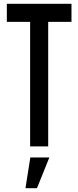

<svg xmlns="http://www.w3.org/2000/svg" viewBox="-20 -770 412 1010"><path d="M138.5 0V-655H16V-750H356V-655H233.5V0ZM114 220 139.5 58.5H239.5L174.5 220Z"/></svg>

Font: Mohave Medium
Style: Regular
Weight: 500
Designer: Gumpita Rahayu
Foundry: Tokotype
Version: Version 2.003